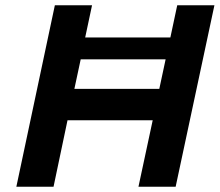

<svg xmlns="http://www.w3.org/2000/svg" viewBox="-20 -708 833 728"><path d="M42 0 188 -688H329L303 -566H626L652 -688H793L646 0H505L559 -252H236L183 0ZM262 -371H584L608 -483H286Z"/></svg>

Font: Saira SemiExpanded SemiBold
Style: Italic
Weight: 600
Width: 6
Italic angle: -12°
Designer: Hector Gatti with collaboration of the Omnibus-Type team
Foundry: Omnibus-Type
Version: Version 1.101